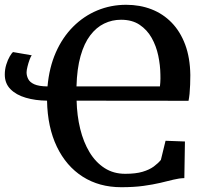

<svg xmlns="http://www.w3.org/2000/svg" viewBox="-20 -771 867 802"><path d="M752.5 -180 750 -27Q728.5 -26.5 704.2 -20.5Q680 -14.5 649.5 -7.2Q619 0 579 5.5Q539 11 486.5 11Q394.5 11 325.5 -33Q256.5 -77 217.5 -158.2Q178.5 -239.5 176.5 -350.5Q127.5 -351 87.5 -362.8Q47.5 -374.5 23.8 -398.5Q0 -422.5 0 -459.5Q0 -481 6.2 -501.2Q12.5 -521.5 20.8 -535.5Q29 -549.5 34.5 -553.5L112.5 -540Q108.5 -535 103.5 -521.5Q98.5 -508 94.8 -492.8Q91 -477.5 91 -468.5Q91 -454.5 97.8 -441Q104.5 -427.5 123.2 -419Q142 -410.5 178.5 -410Q185.5 -489 213.2 -552Q241 -615 285.5 -659.5Q330 -704 386.5 -727.5Q443 -751 507 -751Q564.5 -751 612.8 -732.2Q661 -713.5 697 -676.5Q733 -639.5 753.5 -584.8Q774 -530 775 -457.5Q775 -437 774.2 -416.8Q773.5 -396.5 771.8 -379.2Q770 -362 767.5 -350L300 -350.5Q301.5 -288 315 -232.8Q328.5 -177.5 354 -135.2Q379.5 -93 416.8 -69Q454 -45 503 -45Q547 -45 575.5 -53.5Q604 -62 622 -75.2Q640 -88.5 652 -103L671.5 -183ZM299.5 -410H648Q649 -417.5 649.5 -425.8Q650 -434 650.2 -442.5Q650.5 -451 650 -459.5Q649.5 -498.5 641 -538.8Q632.5 -579 613.5 -612.8Q594.5 -646.5 563.2 -667.5Q532 -688.5 485.5 -688.5Q448 -688.5 415 -672.5Q382 -656.5 356.8 -623.2Q331.5 -590 316.5 -537Q301.5 -484 299.5 -410Z"/></svg>

Font: Merriweather 24pt SemiBold
Style: Regular
Weight: 600
Designer: Eben Sorkin
Foundry: Eben Sorkin
Version: Version 2.100